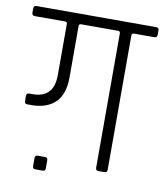

<svg xmlns="http://www.w3.org/2000/svg" viewBox="-91 -686 675 788"><g transform="rotate(10 247.0 -292.5)"><path d="M-2 -623H496Q508 -623 508 -612V-593Q508 -581 496 -581H412Q402 -581 402 -572V-12Q402 0 391 0H365Q354 0 354 -12V-572Q354 -581 345 -581H191Q182 -581 182 -572V-358Q182 -287 146.5 -253Q111 -219 48 -219H31Q19 -219 19 -230V-252Q19 -264 31 -264H45Q133 -264 133 -359V-572Q133 -581 124 -581H-2Q-14 -581 -14 -593V-612Q-14 -623 -2 -623ZM151 -7V26Q151 38 140 38H109Q98 38 98 26V-7Q98 -19 109 -19H140Q151 -19 151 -7Z"/></g></svg>

Font: Rajdhani
Style: Regular
Weight: 400
Designer: Satya Rajpurohit, Jyotish Sonowal
Foundry: Indian Type Foundry
Version: Version 1.201;PS 1.0;hotconv 1.0.78;makeotf.lib2.5.61930; tt